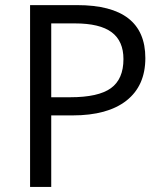

<svg xmlns="http://www.w3.org/2000/svg" viewBox="-20 -734 642 754"><path d="M550.8 -505.9Q550.8 -397.5 476.8 -339.1Q402.8 -280.8 265.1 -280.8H181.2V0H98.1V-713.9H283.2Q550.8 -713.9 550.8 -505.9ZM181.2 -352.1H255.9Q366.2 -352.1 415.5 -387.7Q464.8 -423.3 464.8 -502Q464.8 -572.8 418.5 -607.4Q372.1 -642.1 273.9 -642.1H181.2Z"/></svg>

Font: f07686384
Style: Regular
Weight: 400
Foundry: Ascender Corporation
Version: Version 1.10